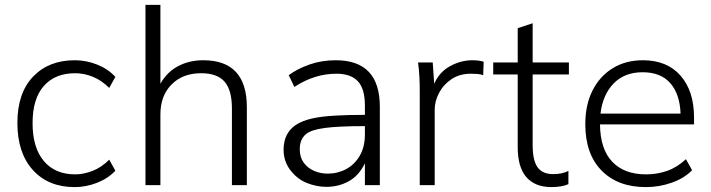

<svg xmlns="http://www.w3.org/2000/svg" viewBox="-20 -756 2902 784"><path d="M285 8Q177 8 114 -62Q51 -132 51 -254Q51 -376 115 -443Q179 -510 285 -510Q333 -510 377.5 -492Q422 -474 451 -442L426 -397Q395 -428 359 -442.5Q323 -457 287 -457Q205 -457 159 -405Q113 -353 113 -253Q113 -153 159 -98.5Q205 -44 287 -44Q321 -44 357.5 -58Q394 -72 426 -104L451 -59Q421 -27 376 -9.5Q331 8 285 8Z M574 0V-736H635V-414Q661 -461 706.5 -485.5Q752 -510 810 -510Q988 -510 988 -318V0H927V-313Q927 -388 897 -422.5Q867 -457 801 -457Q726 -457 680.5 -411Q635 -365 635 -289V0Z M1313 7Q1272 7 1231.5 -9.5Q1191 -26 1162 -66Q1138 -101 1138 -144Q1138 -197 1168 -229Q1198 -261 1263 -274Q1325 -287 1470 -287V-325Q1470 -394 1441 -424.5Q1412 -455 1354 -455Q1264 -455 1182 -401L1159 -449Q1194 -475 1243.5 -492.5Q1293 -510 1351 -510Q1531 -510 1531 -320V0H1470V-89Q1445 -38 1403.5 -15.5Q1362 7 1313 7ZM1318 -47Q1359 -47 1393.5 -65.5Q1428 -84 1449 -120Q1470 -156 1470 -207V-241Q1362 -241 1306 -233.5Q1250 -226 1229 -208Q1204 -187 1204 -147Q1204 -114 1220 -92Q1236 -70 1262 -58.5Q1288 -47 1318 -47Z M1694 0V-384Q1694 -412 1692.5 -442.5Q1691 -473 1687 -501H1747L1753 -414Q1774 -462 1818 -486Q1862 -510 1909 -510Q1922 -510 1933.5 -508.5Q1945 -507 1955 -504L1953 -449Q1942 -453 1929.5 -454Q1917 -455 1903 -455Q1857 -455 1824 -433Q1791 -411 1773 -377Q1755 -343 1755 -308V0Z M2232 8Q2165 8 2129.5 -32.5Q2094 -73 2094 -155V-452H1994V-501H2094V-641L2155 -661V-501H2303V-452H2155V-164Q2155 -101 2175 -73Q2195 -45 2239 -45Q2258 -45 2273.5 -48.5Q2289 -52 2301 -58V-4Q2288 2 2269.5 5Q2251 8 2232 8Z M2617 8Q2503 8 2436.5 -59.5Q2370 -127 2370 -249Q2370 -328 2399.5 -386.5Q2429 -445 2482 -477.5Q2535 -510 2605 -510Q2704 -510 2759 -447Q2814 -384 2814 -276V-248H2430Q2431 -147 2480 -95.5Q2529 -44 2618 -44Q2663 -44 2703.5 -58Q2744 -72 2781 -106L2806 -61Q2774 -28 2723 -10Q2672 8 2617 8ZM2604 -461Q2530 -461 2485.5 -415Q2441 -369 2432 -292H2759Q2756 -372 2717 -416.5Q2678 -461 2604 -461Z"/></svg>

Font: Winston Light
Style: Regular
Weight: 300
Designer: Original fonts by Vernon Adams / Changes by Cristiano Sobral
Foundry: Original fonts by Vernon Adams / Changes by Cristiano Sobral
Version: Version 2.503;July 17, 2020;FontCreator 13.0.0.2655 64-bit